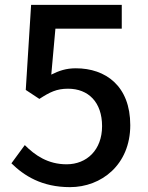

<svg xmlns="http://www.w3.org/2000/svg" viewBox="-20 -757 610 790"><path d="M268 13C397 13 516 -79 516 -242C516 -403 415 -476 292 -476C252 -476 223 -466 191 -450L208 -639H481V-737H108L86 -387L142 -350C185 -378 213 -392 260 -392C344 -392 400 -336 400 -238C400 -140 337 -81 254 -81C177 -81 124 -118 82 -160L27 -85C79 -34 152 13 268 13Z"/></svg>

Font: Noto Sans JP Medium
Style: Regular
Weight: 500
Designer: Ryoko NISHIZUKA  (kana, bopomofo & ideographs); Paul D. Hunt (Latin, Greek & Cyrillic); Sandoll Communications , Soo-you
Foundry: Adobe
Version: Version 2.002;hotconv 1.0.116;makeotfexe 2.5.65601